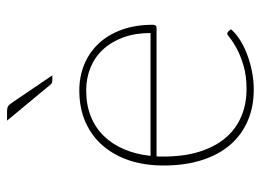

<svg xmlns="http://www.w3.org/2000/svg" viewBox="-120 -632 757 558"><g transform="rotate(-90 259.0 -352.5)"><path d="M442.5 -294Q442.5 -338.5 429.8 -373.2Q417 -408 394.8 -432Q372.5 -456 342 -468.5Q311.5 -481 276 -481Q234 -481 200.8 -467.8Q167.5 -454.5 143.5 -430Q119.5 -405.5 104.8 -371Q90 -336.5 85.5 -294ZM453.5 -60.5Q443.5 -48 425.5 -36Q407.5 -24 384.2 -14.8Q361 -5.5 333.8 0.2Q306.5 6 278 6Q227.5 6 186.8 -11.8Q146 -29.5 117.2 -63Q88.5 -96.5 73 -145.2Q57.5 -194 57.5 -256.5Q57.5 -310.5 72.2 -355.2Q87 -400 115 -432.5Q143 -465 183.5 -483Q224 -501 275.5 -501Q315.5 -501 350.2 -487Q385 -473 411 -445.8Q437 -418.5 451.8 -378.5Q466.5 -338.5 466.5 -287Q466.5 -276.5 457.5 -276.5H84Q83.5 -271.5 83.5 -266.8Q83.5 -262 83.5 -256.5Q83.5 -197.5 97.5 -152.5Q111.5 -107.5 137 -77Q162.5 -46.5 198.8 -30.8Q235 -15 279.5 -15Q319 -15 348 -23.8Q377 -32.5 396.5 -43Q416 -53.5 426.8 -62.2Q437.5 -71 440.5 -71Q444.5 -71 447 -68ZM214.5 -711Q224.5 -711 229.2 -708.2Q234 -705.5 239 -698L319.5 -579.5H304.5Q296.5 -579.5 292 -585.5L188 -711Z"/></g></svg>

Font: Lato 2
Style: Regular
Weight: 200
Designer: Lukasz Dziedzic with Adam Twardoch and Botio Nikoltchev
Foundry: tyPoland Lukasz Dziedzic
Version: Version 2.015; 2015-08-06; http://www.latofonts.com/